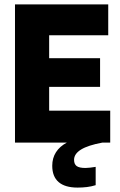

<svg xmlns="http://www.w3.org/2000/svg" viewBox="-20 -647 545 871"><path d="M480 0H444Q379 12 347.5 31.5Q316 51 316 78Q316 98 328 106.5Q340 115 368 115Q377 115 389 113.5Q401 112 414 110V193Q395 199 374.5 201.5Q354 204 332 204Q275 204 246 179Q217 154 217 105Q217 70 234 43.5Q251 17 283 0H48V-627H471V-487H203V-383H434V-253H203V-145H480Z"/></svg>

Font: Blinker
Style: Bold
Weight: 700
Designer: Juergen Huber
Foundry: supertype
Version: Version 1.015;PS 1.15;hotconv 1.0.88;makeotf.lib2.5.647800; 